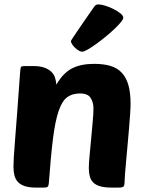

<svg xmlns="http://www.w3.org/2000/svg" viewBox="-20 -849 659 869"><path d="M382 -88Q382 -110 385.5 -145.5Q389 -181 392.5 -220.5Q396 -260 399.5 -297Q403 -334 403 -359Q403 -385 390.5 -405.5Q378 -426 342 -426Q307 -426 284 -409Q261 -392 245.5 -347Q230 -302 220 -223Q210 -144 201 -20Q200 -8 196 -4Q192 0 179 0H143Q112 0 92.5 -6.5Q73 -13 61.5 -25Q50 -37 45.5 -54.5Q41 -72 41 -95Q41 -110 42.5 -137.5Q44 -165 48 -213.5Q52 -262 57.5 -336.5Q63 -411 71 -521Q72 -543 76 -547Q79 -550 92 -550H131Q161 -550 180.5 -543Q200 -536 212 -524.5Q224 -513 229 -497.5Q234 -482 235 -466Q266 -519 306 -539.5Q346 -560 406 -560Q448 -560 479 -551Q510 -542 530.5 -520.5Q551 -499 561 -464.5Q571 -430 571 -379Q571 -363 569 -333Q567 -303 564 -267.5Q561 -232 557.5 -193.5Q554 -155 551 -122Q548 -89 546 -64Q544 -39 544 -31Q544 -9 539 -4.5Q534 0 517 0H485Q453 0 433 -6Q413 -12 402 -23Q391 -34 386.5 -50.5Q382 -67 382 -88ZM352 -615Q345 -615 336.5 -620Q328 -625 320 -632.5Q312 -640 306.5 -648.5Q301 -657 301 -663Q301 -665 311 -680Q321 -695 336 -717Q351 -739 369 -765Q387 -791 403 -814Q409 -823 413 -826Q417 -829 426 -829Q438 -829 457 -823Q476 -817 494 -808Q512 -799 525 -788.5Q538 -778 538 -769Q538 -762 526.5 -748Q515 -734 497 -717Q479 -700 457 -682Q435 -664 414 -649Q393 -634 376.5 -624.5Q360 -615 352 -615Z"/></svg>

Font: Poetsen One
Style: Regular
Weight: 400
Designer: Pablo Impallari, Rodrigo Fuenzalida
Foundry: Pablo Impallari, Rodrigo Fuenzalida
Version: Version 1.001; ttfautohint (v0.93) -l 8 -r 50 -G 200 -x 14 -